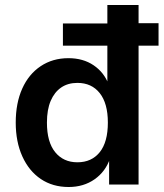

<svg xmlns="http://www.w3.org/2000/svg" viewBox="-20 -739 655 769"><path d="M255 10Q191 10 143.5 -22Q96 -54 69.5 -112.5Q43 -171 43 -248Q43 -326 69 -384Q95 -442 143 -474Q191 -506 254 -506Q313 -506 355 -477.5Q397 -449 415 -401H410V-556H232V-645H410V-719H535V-646H615V-556H535V0H417V-105H421Q403 -52 359 -21Q315 10 255 10ZM290 -89Q347 -89 379.5 -129.5Q412 -170 412 -248Q412 -325 379.5 -366Q347 -407 290 -407Q252 -407 225 -388.5Q198 -370 183 -335Q168 -300 168 -248Q168 -170 201 -129.5Q234 -89 290 -89Z"/></svg>

Font: Nunitoga
Style: Bold
Weight: 700
Designer: Vernon Adams
Foundry: Vernon Adams
Version: Version 1.0